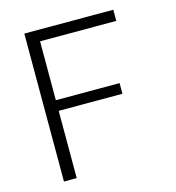

<svg xmlns="http://www.w3.org/2000/svg" viewBox="-108 -822 837 915"><g transform="rotate(-15 310.0 -365.0)"><path d="M158 0V-332H472.5V-384.5H158V-675H534V-730H95V0Z"/></g></svg>

Font: Monaspace Neon ExtraLight
Style: Regular
Weight: 200
Designer: Riley Cran & the Lettermatic Team
Foundry: Lettermatic
Version: Version 1.200 (Monaspace Neon)